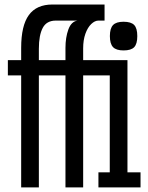

<svg xmlns="http://www.w3.org/2000/svg" viewBox="-20 -810 640 830"><path d="M71.5 -484H14V-550H71.5V-603Q71.5 -699.5 104.8 -745Q138 -790.5 206.5 -790.5H432V-721H405.5Q390 -721 374.5 -706.2Q359 -691.5 349.2 -664.2Q339.5 -637 339.5 -601V-550H531V-65H587.5V0H405.5V-65H454.5V-484H339.5V0H263V-484H148V0H71.5ZM263 -550V-603Q263 -648 275.5 -682.5Q288 -717 315 -721H221.5Q181.5 -721 164.8 -689.5Q148 -658 148 -599V-550ZM455 -654Q455 -687.5 468.8 -701.8Q482.5 -716 514 -716Q546.5 -716 560 -702Q573.5 -688 573.5 -654Q573.5 -620 560 -606Q546.5 -592 514 -592Q482.5 -592 468.8 -606.2Q455 -620.5 455 -654Z"/></svg>

Font: JuliaMono Light
Style: Regular
Weight: 300
Monospace: yes
Designer: cormullion
Foundry: corm
Version: Version 0.054; ttfautohint (v1.8.4)